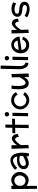

<svg xmlns="http://www.w3.org/2000/svg" viewBox="2405 -3294 1184 6034"><g transform="rotate(-90 2997.0 -277.0)"><path d="M80.1 294.9 71.8 -507.8 179.2 -512.2 178.2 -440.9Q206.1 -468.3 236.3 -483.2Q266.6 -498 292 -505.9Q323.2 -515.1 350.1 -517.1Q383.8 -517.1 416 -507.8Q481.9 -488.8 532.2 -439Q557.1 -415 574.7 -384.8Q592.3 -355 601.8 -320.1Q611.3 -285.2 609.9 -247.1Q608.4 -206.1 597.2 -168Q574.7 -94.2 524.9 -43.9Q501 -19 473.1 -2Q416.5 33.2 356.9 33.2Q327.1 32.7 296.4 24.4Q269.5 17.6 237.3 3.2Q205.1 -11.2 173.8 -38.1L170.9 293ZM500 -237.8Q503.9 -312 458.5 -364.3Q436.5 -389.2 406.2 -403.8Q376 -418.5 339.8 -418Q280.8 -417 236.6 -380.1Q192.4 -343.3 176.8 -291L175.8 -198.2Q183.1 -166 199 -141.6Q214.8 -117.2 235.8 -101.1Q278.8 -67.9 332 -66.9Q366.2 -65.9 396.2 -79.1Q426.3 -92.3 448.7 -115.7Q471.2 -139.2 484.6 -170.4Q498 -201.7 500 -237.8Z M1193.8 46.9 1098.1 30.8 1105 -38.1Q1045.4 0 988 17.1Q930.7 34.2 880.9 34.2Q845.7 34.2 812.7 25.1Q779.8 16.1 754.9 -2.9Q729.5 -21.5 714.1 -50.5Q698.7 -79.6 698.7 -119.1Q698.7 -158.7 710.4 -189.9Q722.2 -221.2 742.7 -245.1Q763.2 -269 791 -286.1Q818.8 -303.2 851.1 -314Q882.8 -324.7 918 -329.8Q953.1 -335 987.8 -335Q1020 -335 1047.9 -332.5Q1075.7 -330.1 1097.2 -326.2Q1088.4 -360.8 1073.5 -391.1Q1058.6 -421.4 1034.4 -440.2Q1010.3 -459 972.2 -459Q953.1 -459 928.7 -453.4Q904.3 -447.8 875 -433.1Q845.7 -418.5 811 -392.8Q776.4 -367.2 736.8 -327.1L677.7 -398.9Q724.6 -442.9 767.6 -470.7Q810.5 -498.5 848.6 -514.6Q886.2 -530.3 918.7 -536.1Q951.2 -542 977.1 -542Q1022.5 -542 1057.1 -526.9Q1092.3 -511.7 1119.1 -485.1Q1146 -458.5 1164.1 -422.4Q1181.6 -387.7 1193.8 -345.2Q1205.6 -303.7 1210.7 -259.3Q1215.8 -214.8 1215.8 -170.9Q1215.8 -124 1210.4 -70.3Q1205.1 -16.6 1193.8 46.9ZM1111.8 -147Q1112.8 -171.4 1113.3 -195.3Q1113.8 -219.2 1110.8 -245.1Q1086.9 -252.4 1060.5 -256.8Q1034.2 -261.2 1007.8 -261.2Q963.9 -261.2 922.6 -251Q881.3 -240.7 851.6 -221.2Q821.8 -201.7 806.9 -173.3Q792 -145 800.8 -108.9Q807.6 -79.6 827.4 -67.9Q847.2 -56.2 875 -56.2Q911.1 -56.2 956.1 -71.5Q1001 -86.9 1042.7 -108.4Q1084.5 -129.9 1111.8 -147Z M1806.2 -311 1710 -274.9Q1709.5 -316.4 1698.5 -342.3Q1687.5 -368.2 1669.4 -381.3Q1652.3 -394 1630.9 -393.1Q1616.7 -390.6 1602.1 -381.8Q1586.9 -372.6 1570.6 -357.4Q1554.2 -342.3 1538.1 -323.7Q1529.8 -314.5 1522 -304.7Q1514.2 -294.9 1506.3 -285.2Q1491.2 -265.6 1477.5 -245.8Q1463.9 -226.1 1453.1 -210Q1453.6 -189.9 1454.1 -164.3Q1454.6 -138.7 1455.3 -114Q1456.1 -89.4 1456.5 -72.3Q1457.5 -41.5 1458.5 -16.8Q1459.5 7.8 1460.9 22.9L1356 36.1L1346.2 -237.8Q1345.2 -265.6 1344.2 -297.6Q1343.3 -329.6 1342.3 -358.2Q1341.3 -386.7 1340.8 -403.3Q1338.9 -472.2 1337.9 -506.8L1449.2 -508.8Q1449.7 -493.7 1449.7 -478.8Q1449.7 -463.9 1450.2 -448.2Q1450.2 -432.6 1450.2 -418.2Q1450.2 -403.8 1450.7 -391.1Q1451.2 -376 1451.2 -361.1Q1451.2 -346.2 1451.2 -332Q1465.3 -354.5 1485.8 -381.3Q1506.3 -408.2 1531.7 -432.1Q1557.6 -456.1 1587.9 -473.9Q1618.2 -491.7 1652.8 -496.1Q1690.9 -498 1724.1 -479.5Q1737.8 -471.7 1751.2 -458.7Q1764.6 -445.8 1776.4 -425.8Q1787.6 -405.3 1795.4 -377.2Q1803.2 -349.1 1806.2 -311Z M1998 -482.9 2002 -696.8 2099.1 -703.1 2095.7 -484.9 2285.2 -491.2 2277.8 -399.9 2094.7 -395 2090.8 30.8 1987.8 33.2 1996.1 -392.1 1827.1 -388.2 1829.1 -478Z M2493.2 -650.9Q2493.2 -622.6 2472.4 -602.3Q2451.7 -582 2422.9 -582Q2394.5 -582 2374.3 -602.3Q2354 -622.6 2354 -650.9Q2354 -679.7 2374.3 -700.4Q2394.5 -721.2 2422.9 -721.2Q2451.7 -721.2 2472.4 -700.4Q2493.2 -679.7 2493.2 -650.9ZM2369.1 -475.1 2470.2 -479 2465.3 -244.6Q2462.9 -147.9 2462.4 -92.8Q2460.9 -25.4 2460.9 13.2H2360.8Q2361.3 -13.2 2362.1 -44.7Q2362.8 -76.2 2363.3 -112.3Q2364.3 -175.3 2366.2 -265.1Z M3117.2 -368.2 3118.2 -366.2 3037.1 -316.9 3036.1 -319.8Q3010.7 -369.6 2964.8 -398.2Q2918.9 -426.8 2863.3 -426.8Q2823.2 -426.8 2788.3 -411.6Q2753.4 -396.5 2727.5 -370.1Q2701.2 -343.8 2686 -308.3Q2670.9 -272.9 2670.9 -232.9Q2670.9 -193.4 2686 -158.2Q2701.2 -123 2727.5 -96.7Q2753.4 -70.3 2788.3 -55.2Q2823.2 -40 2863.3 -40Q2914.1 -40 2959.5 -66.4Q3004.9 -92.8 3030.3 -136.2L3032.2 -139.2L3117.2 -90.8L3116.2 -87.9Q3097.2 -56.2 3070.1 -30.8Q3043 -5.4 3009.8 13.2Q2941.9 50.8 2863.3 50.8Q2808.1 50.8 2756.8 29.3Q2705.6 7.8 2665 -30.3Q2625 -68.4 2600.6 -120.1Q2576.2 -171.9 2576.2 -232.9Q2576.2 -269.5 2586.4 -305.2Q2606.9 -377.4 2659.2 -430.7Q2671.9 -444.3 2686.5 -455.8Q2701.2 -467.3 2716.8 -477.1Q2748.5 -496.1 2785.6 -507.1Q2822.8 -518.1 2863.3 -518.1Q2947.3 -518.1 3015.1 -478.5Q3082 -439 3117.2 -368.2Z M3704.1 33.2 3592.8 35.2 3590.8 -105Q3574.7 -76.2 3554.2 -50.5Q3533.7 -24.9 3509.8 -5.9Q3485.8 13.7 3458.7 24.9Q3431.6 36.1 3401.9 35.2Q3357.4 33.7 3326.7 18.6Q3295.4 3.4 3273.7 -22Q3252 -47.4 3239.3 -80.1Q3225.6 -114.3 3219.2 -149.4Q3212.4 -186 3210.2 -224.4Q3208 -262.7 3208 -298.8Q3208 -349.6 3212.4 -401.6Q3216.8 -453.6 3225.1 -507.8L3325.2 -504.9Q3317.4 -444.3 3314.7 -396Q3312 -347.7 3312 -311Q3312 -302.7 3312 -292.2Q3312 -281.7 3312.5 -269Q3313 -243.7 3316.2 -215.1Q3319.3 -186.5 3326.2 -158.7Q3332.5 -131.8 3345.7 -109.4Q3358.4 -87.4 3377.2 -75.7Q3396 -64 3423.8 -67.9Q3460.9 -72.8 3502.4 -119.6Q3543.5 -166.5 3587.9 -262.2L3585.4 -386.2Q3585 -409.2 3584.5 -427Q3584 -444.8 3583.5 -457Q3582.5 -486.3 3582 -497.1L3687 -508.8L3692.4 -357.4Q3693.4 -323.2 3694.3 -293Q3695.3 -262.7 3696.3 -235.8Q3697.3 -208.5 3698.2 -176Q3699.2 -143.6 3700.2 -115.2Q3701.2 -86.9 3701.7 -70.3Q3702.6 -35.6 3703.1 -9.8Q3703.6 16.1 3704.1 33.2Z M4047.9 -73.2 4035.2 23.9Q4000.5 23.4 3973.9 12.2Q3947.3 1 3927.2 -17.1Q3906.7 -34.7 3892.3 -57.6Q3877.9 -80.6 3868.2 -104Q3844.7 -159.7 3838.9 -230L3852.1 -849.1H3954.1L3949.7 -689.9Q3948.7 -653.8 3947.8 -620.8Q3946.8 -587.9 3945.8 -558.1Q3944.3 -499 3943.1 -451.9Q3941.9 -404.8 3940.9 -369.1Q3938.5 -284.7 3938 -236.8Q3938.5 -191.9 3951.2 -155.8Q3961.9 -122.6 3984.9 -98.4Q4007.8 -74.2 4047.9 -73.2Z M4254.9 -650.9Q4254.9 -622.6 4234.1 -602.3Q4213.4 -582 4184.6 -582Q4156.2 -582 4136 -602.3Q4115.7 -622.6 4115.7 -650.9Q4115.7 -679.7 4136 -700.4Q4156.2 -721.2 4184.6 -721.2Q4213.4 -721.2 4234.1 -700.4Q4254.9 -679.7 4254.9 -650.9ZM4130.9 -475.1 4231.9 -479 4227.1 -244.6Q4224.6 -147.9 4224.1 -92.8Q4222.7 -25.4 4222.7 13.2H4122.6Q4123 -13.2 4123.8 -44.7Q4124.5 -76.2 4125 -112.3Q4126 -175.3 4127.9 -265.1Z M4606.9 -44.9Q4661.1 -44.9 4706.5 -77.4Q4752 -109.9 4765.6 -168L4859.9 -148.9Q4846.2 -104.5 4821.3 -68.4Q4796.4 -32.2 4763.2 -6.3Q4730 19.5 4690.2 33.7Q4650.4 47.9 4606.9 47.9Q4542.5 47.9 4492.7 28.3Q4442.9 8.8 4408.7 -26.9Q4338.9 -99.6 4338.9 -225.1Q4338.9 -286.1 4359.6 -339.1Q4380.4 -392.1 4416.5 -431.2Q4452.6 -470.2 4501.5 -492.7Q4550.3 -515.1 4606.9 -515.1Q4657.7 -515.1 4702.6 -495.4Q4747.6 -475.6 4782.2 -440.9Q4816.9 -405.8 4839.4 -358.4Q4861.8 -311 4867.7 -255.9L4444.8 -192.9Q4448.2 -158.2 4462.2 -130.6Q4476.1 -103 4497.1 -84Q4540.5 -44.9 4606.9 -44.9ZM4447.8 -283.2 4741.7 -318.8 4738.8 -328.1Q4720.2 -376.5 4687.7 -403.8Q4655.3 -431.2 4606.9 -431.2Q4586.4 -431.2 4562 -424.1Q4537.6 -417 4514.6 -399.9Q4491.7 -382.8 4473.4 -354.2Q4455.1 -325.7 4447.8 -283.2Z M5429.7 -311 5333.5 -274.9Q5333 -316.4 5322 -342.3Q5311 -368.2 5293 -381.3Q5275.9 -394 5254.4 -393.1Q5240.2 -390.6 5225.6 -381.8Q5210.4 -372.6 5194.1 -357.4Q5177.7 -342.3 5161.6 -323.7Q5153.3 -314.5 5145.5 -304.7Q5137.7 -294.9 5129.9 -285.2Q5114.7 -265.6 5101.1 -245.8Q5087.4 -226.1 5076.7 -210Q5077.1 -189.9 5077.6 -164.3Q5078.1 -138.7 5078.9 -114Q5079.6 -89.4 5080.1 -72.3Q5081.1 -41.5 5082 -16.8Q5083 7.8 5084.5 22.9L4979.5 36.1L4969.7 -237.8Q4968.8 -265.6 4967.8 -297.6Q4966.8 -329.6 4965.8 -358.2Q4964.8 -386.7 4964.4 -403.3Q4962.4 -472.2 4961.4 -506.8L5072.8 -508.8Q5073.2 -493.7 5073.2 -478.8Q5073.2 -463.9 5073.7 -448.2Q5073.7 -432.6 5073.7 -418.2Q5073.7 -403.8 5074.2 -391.1Q5074.7 -376 5074.7 -361.1Q5074.7 -346.2 5074.7 -332Q5088.9 -354.5 5109.4 -381.3Q5129.9 -408.2 5155.3 -432.1Q5181.2 -456.1 5211.4 -473.9Q5241.7 -491.7 5276.4 -496.1Q5314.5 -498 5347.7 -479.5Q5361.3 -471.7 5374.8 -458.7Q5388.2 -445.8 5399.9 -425.8Q5411.1 -405.3 5418.9 -377.2Q5426.8 -349.1 5429.7 -311Z M5959.5 -106.9Q5959.5 -60.5 5940.9 -29.1Q5922.4 2.4 5890.6 22.5Q5859.4 42 5818.4 51.5Q5777.3 61 5733.4 63Q5687.5 62 5642.6 53.7Q5603 46.9 5555.2 28.3Q5507.3 9.8 5469.2 -20L5516.6 -94.2Q5543.5 -80.1 5571.5 -66.9Q5599.6 -53.7 5628.9 -43.9Q5658.2 -33.7 5689 -27.8Q5719.7 -22 5752.4 -22Q5798.8 -22 5823.7 -37.4Q5848.6 -52.7 5856.4 -75.2Q5865.2 -104.5 5839.4 -131.3Q5834.5 -136.2 5828.1 -140.4Q5821.8 -144.5 5814 -148.4Q5798.3 -155.8 5775.9 -160.6Q5753.4 -165.5 5722.7 -167Q5678.7 -168.9 5637.9 -176Q5597.2 -183.1 5565.4 -198.2Q5533.2 -213.4 5512.5 -238Q5491.7 -262.7 5487.3 -299.8Q5483.9 -333.5 5492.2 -364.3Q5507.8 -420.4 5556.6 -456.5Q5568.8 -464.8 5581.8 -472.2Q5594.7 -479.5 5608.9 -485.4Q5637.2 -496.6 5668.7 -502.2Q5700.2 -507.8 5732.4 -507.8Q5751.5 -507.8 5777.3 -505.9Q5803.2 -503.9 5831.5 -498Q5859.9 -492.2 5888.7 -481.2Q5917.5 -470.2 5942.4 -452.1L5908.7 -362.8Q5876.5 -379.9 5847.4 -389.4Q5818.4 -398.9 5795.9 -404.3Q5782.7 -407.2 5770.3 -409.2Q5757.8 -411.1 5746.6 -412.1Q5669.9 -416.5 5627.2 -396Q5584.5 -375.5 5584.5 -334Q5584.5 -304.7 5600.6 -291.3Q5616.7 -277.8 5644.5 -272Q5660.6 -268.6 5685.8 -266.4Q5710.9 -264.2 5738.5 -261.7Q5766.1 -259.3 5788.6 -255.9Q5836.4 -248.5 5869.1 -233.9Q5901.9 -219.2 5921.9 -199.7Q5941.9 -180.2 5950.7 -156.5Q5959.5 -132.8 5959.5 -106.9Z"/></g></svg>

Font: Preahvihear
Style: Regular
Weight: 400
Designer: Danh Hong
Version: Version 8.002; ttfautohint (v1.8.3)